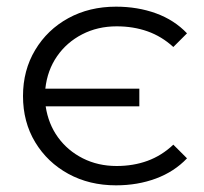

<svg xmlns="http://www.w3.org/2000/svg" viewBox="-20 -551 612 576"><path d="M328 5Q248 5 185 -29.5Q122 -64 85.5 -124.5Q49 -185 49 -263Q49 -340 85.5 -401Q122 -462 185 -496.5Q248 -531 328 -531Q393 -531 448 -511Q503 -491 541 -451L500 -410Q465 -442 422.5 -457Q380 -472 330 -472Q273 -472 226.5 -448Q180 -424 151 -382Q122 -340 116 -285H398V-232H117Q125 -179 154 -139Q183 -99 228.5 -76Q274 -53 330 -53Q380 -53 422.5 -68.5Q465 -84 500 -117L541 -76Q503 -36 448 -15.5Q393 5 328 5Z"/></svg>

Font: Montserrat
Style: Regular
Weight: 400
Designer: Julieta Ulanovsky
Foundry: Julieta Ulanovsky
Version: Version 9.000; ttfautohint (v1.8.4.7-5d5b)